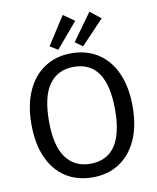

<svg xmlns="http://www.w3.org/2000/svg" viewBox="-99 -999 890 1087"><g transform="rotate(-10 346.0 -455.5)"><path d="M637 -344Q637 -232 600.5 -152Q564 -72 498.5 -30Q433 12 346 12Q259 12 193.5 -29Q128 -70 91.5 -150Q55 -230 55 -343Q55 -454 91.5 -535Q128 -616 194 -658.5Q260 -701 346 -701Q433 -701 498.5 -659.5Q564 -618 600.5 -538Q637 -458 637 -344ZM156 -343Q156 -200 206.5 -133Q257 -66 346 -66Q536 -66 536 -344Q536 -623 346 -623Q256 -623 206 -555Q156 -487 156 -343ZM401 -878 278 -733 233 -761 337 -923ZM551 -866 420 -728 377 -759 489 -915Z"/></g></svg>

Font: FiraGOUPP
Style: Medium
Weight: 400
Designer: bBox Type
Foundry: bBox Type GmbH
Version: Version 1.001